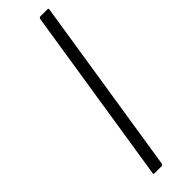

<svg xmlns="http://www.w3.org/2000/svg" viewBox="-240 -684 684 684"><g transform="rotate(-45 102.5 -341.5)"><path d="M56 0Q49 0 51 -7L156 -677Q158 -683 164 -683H197Q205 -683 203 -677L98 -7Q96 0 90 0Z"/></g></svg>

Font: Sofia Sans Semi Condensed Light
Style: Italic
Weight: 300
Italic angle: -9°
Version: Version 4.100